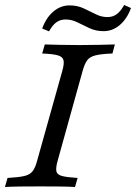

<svg xmlns="http://www.w3.org/2000/svg" viewBox="-27 -749 545 769"><path d="M-7.3 0 3.2 -36.3Q47.6 -38.7 70.2 -44Q92.7 -49.2 103.6 -63.3Q114.5 -77.4 121.8 -105.6L222.6 -465.3Q230.6 -493.5 227.4 -507.7Q224.2 -521.8 204.4 -527.4Q184.7 -533.1 141.9 -534.7L152.4 -571Q176.6 -570.2 212.1 -569.4Q247.6 -568.5 291.1 -568.5Q333.1 -568.5 370.2 -569.4Q407.3 -570.2 433.1 -571L423.4 -534.7Q379 -533.1 356 -527.4Q333.1 -521.8 322.6 -508.1Q312.1 -494.4 304 -465.3L204 -105.6Q196 -77.4 198.8 -63.3Q201.6 -49.2 221.8 -44Q241.9 -38.7 283.9 -36.3L273.4 0Q250 -1.6 213.3 -2Q176.6 -2.4 134.7 -2.4Q91.1 -2.4 54.4 -2Q17.7 -1.6 -7.3 0ZM387.9 -624.2Q357.3 -624.2 331.9 -635.9Q306.5 -647.6 283.5 -659.3Q260.5 -671 235.5 -671Q214.5 -671 198.8 -659.7Q183.1 -648.4 169.4 -623.4L141.9 -634.7Q157.3 -677.4 186.3 -702.4Q215.3 -727.4 251.6 -727.4Q282.3 -727.4 307.7 -715.7Q333.1 -704 356 -692.3Q379 -680.6 403.2 -680.6Q425 -680.6 440.7 -692.3Q456.5 -704 470.2 -729L497.6 -716.9Q482.3 -674.2 453.2 -649.2Q424.2 -624.2 387.9 -624.2Z"/></svg>

Font: Playfair 9pt
Style: Italic
Weight: 400
Italic angle: -15.6°
Designer: Claus Eggers Sørensen
Foundry: Claus Eggers Sørensen
Version: Version 2.001;gftools[0.9.30]